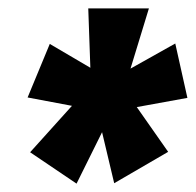

<svg xmlns="http://www.w3.org/2000/svg" viewBox="-20 -763 468 459"><path d="M428 -529 307 -507 382 -400 253 -325 224 -447 163 -324 52 -399 152 -510 46 -530 99 -658 196 -601 191 -743H336L292 -599L399 -659Z"/></svg>

Font: Fira Sans Extra Condensed ExtraBold
Style: Italic
Weight: 800
Width: 3
Italic angle: -8°
Designer: Carrois Corporate & Edenspiekermann AG
Foundry: Carrois Corporate GbR & Edenspiekermann AG
Version: Version 4.203